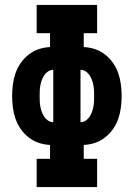

<svg xmlns="http://www.w3.org/2000/svg" viewBox="-20 -755 540 775"><path d="M128 0V-114H182V-170Q158 -171 136 -178.5Q114 -186 95.5 -200.5Q77 -215 63.5 -234.5Q50 -254 42.5 -276Q35 -298 32 -321Q29 -344 29 -368Q29 -391 32 -414Q35 -437 42.5 -459Q50 -481 63.5 -500.5Q77 -520 95.5 -534.5Q114 -549 136 -556.5Q158 -564 182 -565V-621H128V-735H372V-621H318V-565Q342 -564 364 -556.5Q386 -549 404.5 -534.5Q423 -520 436.5 -500.5Q450 -481 457.5 -459Q465 -437 468 -414Q471 -391 471 -368Q471 -344 468 -321Q465 -298 457.5 -276Q450 -254 436.5 -234.5Q423 -215 404.5 -200.5Q386 -186 364 -178.5Q342 -171 318 -170V-114H372V0ZM195 -262V-473Q184 -473 174.5 -467Q165 -461 159 -452Q153 -443 149 -432.5Q145 -422 143 -411Q141 -400 140.5 -389Q140 -378 140 -368Q140 -357 140.5 -346Q141 -335 143 -324Q145 -313 149 -302.5Q153 -292 159 -283Q165 -274 174.5 -268Q184 -262 195 -262ZM305 -262Q316 -262 325.5 -268Q335 -274 341 -283Q347 -292 351 -302.5Q355 -313 357 -324Q359 -335 359.5 -346Q360 -357 360 -367Q360 -378 359.5 -389Q359 -400 357 -411Q355 -422 351 -432.5Q347 -443 341 -452Q335 -461 325.5 -467Q316 -473 305 -473Z"/></svg>

Font: Iosevka Curly Slab Heavy
Style: Regular
Weight: 900
Monospace: yes
Designer: Belleve Invis
Foundry: Belleve Invis
Version: Version 22.1.2; ttfautohint (v1.8.4)